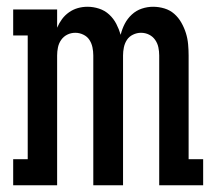

<svg xmlns="http://www.w3.org/2000/svg" viewBox="-20 -548 640 568"><path d="M19 0V-77H62V-443H19V-520H149V-466Q155 -480 163.5 -491.5Q172 -503 184 -511.5Q196 -520 210 -524Q224 -528 239 -528Q256 -528 273 -522.5Q290 -517 303 -505Q316 -493 324 -477.5Q332 -462 337 -445Q341 -462 349 -477.5Q357 -493 370 -505Q383 -517 399.5 -522.5Q416 -528 433 -528Q450 -528 466.5 -523Q483 -518 495.5 -507Q508 -496 516.5 -481Q525 -466 530 -450Q535 -434 536.5 -417Q538 -400 538 -384V-77H581V0H451V-384Q451 -396 448.5 -408Q446 -420 439 -430Q432 -440 421 -445.5Q410 -451 397 -451Q385 -451 373.5 -445.5Q362 -440 355.5 -430Q349 -420 346.5 -408Q344 -396 344 -384V0H256V-384Q256 -396 253.5 -408Q251 -420 244.5 -430Q238 -440 226.5 -445.5Q215 -451 203 -451Q190 -451 179 -445.5Q168 -440 161 -430Q154 -420 151.5 -408Q149 -396 149 -384V0Z"/></svg>

Font: Iosevka HT Medium Extended
Style: Regular
Weight: 500
Width: 7
Monospace: yes
Designer: Belleve Invis
Foundry: Belleve Invis
Version: Version 32.3.0; ttfautohint (v1.8.4)